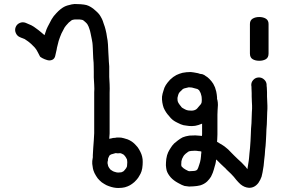

<svg xmlns="http://www.w3.org/2000/svg" viewBox="-20 -839 1390 949"><path d="M573.6 -82Q568.8 -81.1 562.6 -81.1L554 -82Q552 -82 550.6 -82Q545.8 -81.1 537.6 -78.2Q532.9 -77.2 529 -75.8Q526.6 -74.8 522.8 -71.9Q521.8 -71 520.9 -70Q517 -62.8 515.6 -59Q514.6 -57.1 513.7 -53.2V-48.9Q513.7 -44.1 511.8 -39.8Q511.8 -37.9 511.8 -36Q510.8 -33.1 511.8 -31.2Q512.7 -24 514.6 -18.2Q515.6 -14.9 518.9 -10.1Q522.8 -3.8 525.7 -1Q529 1.9 532.9 3.8Q538.6 8.2 545.8 10.1Q550.6 12 555.6 12.9Q560.7 13.9 564 13.9Q568.8 13.9 576 12.9Q578.9 12.9 581.8 12Q585.6 10.1 590.9 7.2Q593.8 4.8 596.6 1Q601 -3.8 603.8 -8.2Q605.8 -12 607.7 -16.8Q608.6 -21.1 608.6 -28.8Q609.6 -37.9 608.6 -43.2Q608.6 -48 607.7 -50.8Q605.8 -55.2 602.9 -60Q598.6 -67.1 594.7 -71Q592.8 -73.9 590.9 -74.8Q585.6 -78.2 582.7 -79.1Q578.9 -81.1 573.6 -82ZM549.6 -157.8Q554 -159.2 556.8 -159.2H565Q577.9 -160.2 591.8 -155.9Q602.9 -153 611 -150.1Q621.6 -145.8 631.7 -139.1Q643.6 -130.9 652.8 -119.9Q660.9 -112.2 667.6 -100.2Q674.8 -87.8 678.9 -77Q683 -66.2 684.9 -51.8Q685.9 -38.8 684.9 -24Q683.9 -6.2 679.6 7.2Q675.8 19.2 668.6 30.2Q663.8 39.8 654.7 49.9Q644.6 61.9 632.6 70Q623 77.2 611 82Q597.6 87.8 582.7 89.2Q571.7 90.2 564 90.2Q554 90.2 542.4 88Q530.9 85.9 518 81.1Q506 77.2 495 70Q482 62.8 472.9 53.2Q462.8 44.1 454.7 30.2Q445.6 15.8 441.7 2.9Q438.8 -6.2 437.9 -15.8Q435 -28.8 436 -43.2Q436.9 -53.2 438.8 -61.9V-71.9Q439.8 -90.2 440.8 -107Q441.7 -126.1 443.6 -144.8Q444.6 -163.1 445.6 -180.8Q445.6 -199 445.6 -227.8Q445.6 -257.1 445.6 -275.8Q445.6 -295.9 445.6 -314.1V-349.2Q445.6 -365.9 445.6 -383.2Q447 -398.1 445.6 -420.1Q444.6 -446 443.6 -456.1Q443.6 -471 443.6 -484.9Q443.6 -500.2 443.2 -510.1Q442.7 -519.9 442.7 -529Q441.7 -540 440.8 -551.1Q440.8 -561.2 439.8 -574.1Q438.8 -589 438.8 -599Q437.9 -608.2 437.9 -615.8Q437.9 -622.1 436.9 -626.9Q436 -634.1 434.3 -642Q432.6 -649.9 430.7 -660Q428.8 -669.1 427.8 -674.1Q426.9 -679.1 424.9 -686.8Q423 -692.1 421.6 -696.9Q419.7 -703.1 417.7 -707.9Q415.8 -712.2 412 -718.9Q409.6 -722.8 402.9 -729Q393.8 -737.2 390.9 -739.1Q389 -740 385.6 -741Q382.7 -742 372.7 -742.9Q360.7 -742.9 353 -742.9Q346.8 -742.9 339.6 -741Q334.8 -740 331.9 -737.2Q325.7 -732.9 320.1 -727.8Q314.6 -722.8 306 -712.2Q297.8 -702.2 295 -695Q288.7 -683.9 283.9 -673.9Q279.6 -665.2 276.7 -656.1Q272.9 -646 270 -636.9Q267.6 -628.8 264.7 -615.8Q260.9 -601.9 260 -593.8Q258 -587.1 256.6 -578.9Q254.7 -571.2 253.7 -565.9Q250.8 -549.2 238.8 -543.6Q226.9 -538.1 213.4 -542Q200 -545.8 189 -551.8Q177.9 -557.8 177 -561.2Q174.6 -565.9 166.9 -580.8Q159.7 -595.2 152 -603.8Q143.9 -612.9 134.8 -621.1Q123.7 -631.2 113.7 -637.9Q107 -643.2 101.7 -646Q94 -648.9 86.8 -651.8L78.7 -655.2Q64.7 -660.9 58.3 -675.5Q51.8 -690.2 57.3 -704.6Q62.8 -718.9 77.2 -725.4Q91.6 -731.9 107 -726.1L114.6 -722.8Q124.7 -718.9 134.8 -714.1Q146.8 -707.9 159.7 -697.8Q170.7 -690.2 183.7 -679.1Q191.8 -672.9 200 -665.2Q201.9 -671.9 205.8 -682Q209.6 -695 215.8 -707Q220.6 -717 226.9 -728.1Q233.6 -742.9 245.6 -759.2Q259 -775.1 268.8 -784.4Q278.7 -793.8 289.7 -801Q303.6 -810.1 320.9 -813.9Q334.8 -818.2 348.7 -819.2Q360.7 -819.2 377.9 -818.2Q396.6 -816.8 407.7 -813.9Q419.7 -810.1 429.7 -803.8Q439.8 -798.1 453.7 -785.1Q470 -771.2 477.7 -756.8Q484.9 -744.8 487.8 -736.2Q490.6 -729 492.6 -721.8Q495.9 -714.1 497.8 -707Q499.8 -700.2 501.7 -693Q503.6 -684.9 506 -673.9Q507.9 -663.8 508.9 -655.2Q510.8 -647 511.8 -638.8Q512.7 -630.2 513.7 -619.2Q513.7 -610.1 514.6 -600Q514.6 -591.8 515.6 -578.9Q517 -565 517 -554.9Q518 -544.8 518 -534.8Q518.9 -522.8 519.9 -510.8Q519.9 -500.2 519.9 -484.9Q519.9 -471.9 519.9 -459Q520.9 -443.2 521.8 -423Q522.8 -399 521.8 -380.8Q521.8 -365 521.8 -349.2V-314.1Q521.8 -295 521.8 -275.8Q521.8 -256.1 521.8 -227.8Q521.8 -198.1 521.8 -178.9Q520.9 -165.9 519.9 -153Q524.7 -154 530 -154.9Q537.6 -157.8 549.6 -157.8Z M975.1 -90.2Q967.9 -92.1 961.6 -92.1Q952 -94 942.9 -94Q935.7 -94 924.7 -93Q917 -92.1 914.6 -91.1Q909.8 -89.2 905 -84.9Q897.8 -80.1 893 -74.8Q889.7 -71.9 886.8 -67.1Q883 -60 880.1 -54.2Q878.7 -50.8 876.7 -42.2Q875.8 -32.1 875.8 -24.9Q875.8 -21.1 876.7 -18.2Q877.7 -15.8 881.1 -12.9Q885.9 -7.2 896.9 -1Q906 3.8 910.8 6.2Q912.7 7.2 916.1 7.2Q921.8 7.2 933.8 6.2Q942 6.2 948.7 3.8Q951.1 2.9 952 1.9Q955.9 -1 955.9 -1.9Q958.8 -7.2 959.7 -10.1Q961.6 -15.8 964.3 -23.5Q966.9 -31.2 968.8 -37.9Q969.8 -44.1 971.7 -51.8Q972.7 -60.9 973.6 -68.1Q973.6 -75.8 975.1 -83Q975.1 -85.9 975.1 -90.2ZM1223 -403.8Q1223 -404.8 1223 -410.1L1222.1 -415.8Q1220.6 -431.2 1231.2 -443.2Q1241.7 -455.2 1257.3 -456.1Q1272.9 -457.1 1284.9 -446.5Q1296.9 -436 1297.8 -421.1V-414.9Q1298.8 -408.2 1298.8 -406.2Q1298.8 -391.8 1299.8 -383.2Q1299.8 -372.2 1299.8 -362.1Q1299.8 -354 1300.7 -341Q1301.7 -326.1 1301.7 -317V-301.2Q1301.7 -293 1300.7 -283.9Q1300.7 -273.9 1299.8 -256.1Q1298.8 -237.9 1298.8 -224.9Q1297.8 -212.9 1296.9 -199.5Q1295.9 -186.1 1295.9 -173.1Q1295 -157.8 1294 -137.4Q1293 -117 1290.6 -100.2Q1289.7 -83.9 1288.7 -72.9Q1287.8 -61.9 1285.9 -48.9Q1284.9 -36.9 1283 -19.2Q1280.1 1 1277.7 12.9Q1274.8 24 1272.9 34.1Q1267.6 49.9 1257.1 65.2Q1237.9 90.2 1210.1 89.2Q1188 87.8 1168.8 71.9Q1157.8 61.9 1147.7 49.9Q1142 42.2 1135.7 35Q1130 27.8 1121.8 20.1Q1110.8 10.1 1100.7 0Q1093 -9.1 1086.8 -13.9Q1078.7 -21.1 1071 -28.8Q1063.8 -36.9 1054.7 -45.1Q1051.8 -48 1048 -50.8Q1047 -45.1 1047 -39.8Q1045.1 -27.8 1041.7 -18.2Q1039.8 -10.1 1036.9 -1Q1034.1 8.2 1031.7 14.9Q1027.8 24 1023 34.1Q1015.8 46 1003.8 58Q989.9 71 969.8 77.2Q954 81.1 936.7 82Q922.8 83 914.6 83Q902.6 82 892.1 80.1Q881.1 77.2 860 65.2Q837.9 53.2 824 37.9Q808.6 20.1 803.8 3.8Q801 -7.2 800 -22.1Q800 -36 801.9 -53.2Q804.8 -72.9 811 -85.9Q815.8 -95.9 823 -107Q830.7 -119.9 840.8 -130Q848.9 -137.2 859 -144.8Q871 -154 883 -160.2Q896.9 -165.9 916.1 -168.8Q932.9 -169.8 945.8 -169.8Q958.8 -168.8 970.7 -167.9Q975.1 -166.9 977.9 -166.9Q978.9 -171.2 978.9 -175.1Q978.9 -187.1 978.9 -208.2V-227.8Q969.8 -224 960.7 -221.1Q944.8 -215.8 928.1 -215.8Q913.7 -215.8 900.7 -218.2Q885.9 -219.2 872.9 -224.9Q863.8 -228.8 855.6 -233.1Q845.1 -237.9 834.1 -246Q824 -254.2 815.8 -265.2Q807.7 -273.9 801 -283.9Q793.8 -295 789 -306Q784.7 -318 782.3 -332.4Q779.9 -346.8 780.8 -361.2Q782.7 -376 788 -390.9Q791.8 -406.2 799.3 -418.2Q806.7 -430.2 820.6 -445.1Q836 -460 851.8 -468.1Q865.7 -474.8 882 -479.1Q894 -481.1 901.7 -482Q911.8 -483 922.8 -483Q931.9 -482 937.6 -481.1Q945.8 -480.1 958.8 -477.2L968.8 -473.9Q979.9 -473.9 989.9 -468.1L995.7 -463.8Q1004.8 -459 1014.9 -448.9Q1025.9 -437.9 1034.1 -424.9Q1038.8 -414.9 1042.7 -407.2Q1046 -398.1 1048.9 -386.1Q1051.8 -372.2 1052.8 -357.8Q1052.8 -354 1052.8 -350.1L1054.7 -343.9Q1057.1 -333.8 1057.1 -319.9Q1057.1 -309.8 1055.6 -295.9Q1054.7 -284.9 1054.7 -271.9Q1054.7 -259 1054.7 -245.1V-208.2Q1054.7 -186.1 1054.7 -174.1Q1054.7 -162.1 1053.7 -150.1Q1052.8 -142.9 1052.8 -138.1Q1071 -127.1 1083 -119.9Q1095.9 -110.8 1107.9 -100.2Q1117 -91.1 1124.7 -83Q1131.9 -75.8 1137.6 -70Q1144.8 -63.8 1154.9 -53.2Q1164 -45.1 1173.6 -36Q1184.7 -24.9 1193.8 -14.9Q1198.1 -10.1 1202.9 -2.9Q1204.8 -12.9 1206.7 -27.8Q1210.1 -46 1211 -58Q1212 -69.1 1212.9 -80.1Q1213.9 -91.1 1215.8 -107.9Q1216.8 -122.8 1218.2 -142Q1219.7 -161.2 1219.7 -174.1Q1219.7 -189 1220.9 -204.1Q1222.1 -219.2 1223 -230.2Q1223 -242.2 1224 -260Q1224.9 -277.2 1224.9 -284.9Q1225.9 -293 1225.9 -301.2V-317Q1225.9 -324.2 1224.9 -337.2Q1224 -352 1224 -362.1Q1224 -369.8 1224 -378.9Q1223 -389 1223 -403.8ZM955.9 -399Q954 -400 952 -400L941 -402.9Q931.9 -404.8 929 -406.2Q922.8 -406.2 917 -407.2Q913.7 -407.2 911.8 -407.2Q907 -406.2 897.8 -403.8Q892.1 -402.9 885.9 -400Q882 -398.1 875.8 -390.9Q867.6 -384.2 864.7 -379.1Q861.9 -374.1 860 -366.9Q858 -361.2 857.1 -354.9Q857.1 -349.2 857.6 -343.6Q858 -338.1 860 -334.8Q860.9 -330.9 864.7 -326.1Q869.1 -318.9 873.9 -314.1Q876.7 -308.9 881.1 -306Q884.9 -303.1 887.8 -302.2Q895 -297.8 902.6 -295Q907 -294 910.8 -293Q918 -292.1 926.6 -292.1Q933.8 -292.1 940 -294Q944.8 -295.9 948.7 -297.8Q954.9 -302.2 958.8 -307.9Q965.9 -315.1 970.7 -321.8Q973.6 -324.2 975.1 -329Q977 -331.9 977 -337.2Q977.9 -344.8 977 -354Q977 -361.2 975.1 -366.9Q972.7 -375.1 971.7 -378.9Q969.8 -383.2 966.9 -388Q965.9 -390.9 963.1 -393.8Q958.8 -397.1 955.9 -399Z M1307.4 -574.6Q1307.4 -554.4 1294 -546.5Q1280.6 -538.6 1261.4 -538.6Q1242.2 -538.6 1228.8 -546.5Q1215.3 -554.4 1215.3 -574.6V-720.4Q1215.3 -738.6 1228.8 -746.8Q1242.2 -754.9 1261.4 -754.9Q1280.6 -754.9 1294 -746.8Q1307.4 -738.6 1307.4 -720.4V-574.6Z"/></svg>

Font: Namteng
Style: Regular
Weight: 400
Designer: Khon Soe Zaw Thu
Foundry: MPUA
Version: Version 1.03 June 17, 2016